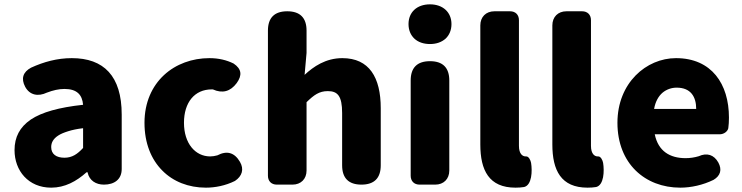

<svg xmlns="http://www.w3.org/2000/svg" viewBox="-20 -851 3422 885"><path d="M122 -300C71 -265 47 -219 47 -159C47 -64 111 14 216 14C279 14 332 -15 379 -57H384V-55C392 -19 422 0 459 0C507 0 541 -24 541 -72V-161V-323C541 -501 458 -583 311 -583C244 -583 182 -566 123 -539C86 -519 76 -489 96 -451C117 -412 156 -405 196 -424C225 -435 251 -441 277 -441C335 -441 359 -414 363 -368C252 -356 173 -334 122 -300ZM294 -246C313 -252 336 -257 363 -260V-169C337 -141 313 -124 277 -124C240 -124 216 -140 216 -173C216 -193 225 -211 248 -226C260 -234 275 -240 294 -246Z M728 -65C778 -14 849 14 929 14C971 14 1019 5 1063 -17C1096 -39 1106 -71 1086 -105C1061 -148 1026 -158 982 -135C971 -132 960 -130 949 -130C880 -130 828 -190 828 -285C828 -379 877 -439 956 -439C958 -439 959 -439 961 -439C1005 -419 1042 -429 1071 -468C1097 -504 1094 -533 1057 -558C1025 -574 988 -583 945 -583C866 -583 791 -556 736 -505C681 -454 646 -379 646 -285C646 -191 677 -116 728 -65Z M1215 -399V-41C1215 -16 1231 0 1256 0H1304H1328C1367 0 1393 -26 1393 -65V-380C1427 -413 1451 -431 1491 -431C1536 -431 1557 -409 1557 -330V-89C1557 -30 1587 0 1646 0C1705 0 1735 -30 1735 -89V-352C1735 -494 1682 -583 1558 -583C1481 -583 1425 -544 1384 -506L1393 -607V-710C1393 -769 1363 -799 1304 -799C1245 -799 1215 -769 1215 -710Z M2051 -284V-480C2051 -539 2021 -569 1962 -569C1903 -569 1873 -539 1873 -480V-41C1873 -16 1889 0 1914 0H1962H1986C2025 0 2051 -26 2051 -65ZM1890 -673C1907 -657 1932 -648 1962 -648C1992 -648 2016 -657 2034 -673C2051 -689 2061 -712 2061 -740C2061 -795 2021 -831 1962 -831C1902 -831 1863 -795 1863 -740C1863 -712 1873 -689 1890 -673Z M2372 -489V-758C2372 -783 2356 -799 2331 -799H2283H2259C2220 -799 2194 -773 2194 -734V-185C2194 -66 2234 14 2356 14C2371 14 2384 13 2396 11C2432 2 2434 -63 2428 -100C2426 -112 2417 -131 2405 -130C2404 -130 2404 -130 2403 -130C2389 -130 2372 -141 2372 -179Z M2704 -489V-758C2704 -783 2688 -799 2663 -799H2615H2591C2552 -799 2526 -773 2526 -734V-185C2526 -66 2566 14 2688 14C2703 14 2716 13 2728 11C2764 2 2766 -63 2760 -100C2758 -112 2749 -131 2737 -130C2736 -130 2736 -130 2735 -130C2721 -130 2704 -141 2704 -179Z M2910 -65C2962 -14 3034 14 3116 14C3165 14 3220 2 3269 -22C3301 -41 3309 -69 3291 -102C3271 -138 3238 -148 3201 -131C3181 -125 3161 -122 3140 -122C3068 -122 3014 -154 2998 -232H3165H3297C3318 -232 3334 -246 3337 -260C3339 -274 3340 -292 3340 -309C3340 -464 3260 -583 3096 -583C2959 -583 2826 -469 2826 -285C2826 -191 2858 -116 2910 -65ZM3033 -423C3052 -439 3075 -447 3099 -447C3164 -447 3189 -405 3189 -349H3092H2995C3001 -383 3015 -407 3033 -423Z"/></svg>

Font: GenSenRounded2 TW H
Style: Regular
Weight: 900
Version: Version 2.100;PS 2.1;hotconv 16.6.51;makeotf.lib2.5.65220 DE